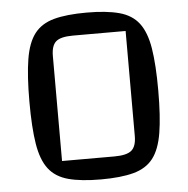

<svg xmlns="http://www.w3.org/2000/svg" viewBox="-49 -688 734 751"><g transform="rotate(-5 318.0 -312.5)"><path d="M65 -312Q65 -414 75.5 -478.5Q86 -543 113 -578Q140 -613 189.5 -626.5Q239 -640 318 -640Q396 -640 446 -626.5Q496 -613 523 -577.5Q550 -542 560.5 -478Q571 -414 571 -312Q571 -210 560.5 -146Q550 -82 523 -47Q496 -12 446 1.5Q396 15 318 15Q239 15 189.5 1.5Q140 -12 113 -47Q86 -82 75.5 -146Q65 -210 65 -312ZM172 -70H378Q426 -70 445 -86Q464 -102 464 -143V-555H257Q209 -555 190.5 -539Q172 -523 172 -482Z"/></g></svg>

Font: Changa
Style: Regular
Weight: 400
Designer: Eduardo Rodriguez Tunni
Foundry: Eduardo Rodriguez Tunni
Version: Version 3.003